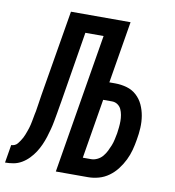

<svg xmlns="http://www.w3.org/2000/svg" viewBox="-124 -808 806 882"><g transform="rotate(10 279.0 -367.5)"><path d="M-42 0 -28 -84Q-20 -84 -12 -87.5Q-4 -91 1.5 -98Q7 -105 12 -112.5Q17 -120 21 -127.5Q25 -135 28 -143Q31 -151 34 -159Q37 -167 39.5 -175Q42 -183 44 -191.5Q46 -200 47.5 -208Q49 -216 50.5 -224Q52 -232 53.5 -240.5Q55 -249 57 -257Q60 -276 63 -295.5Q66 -315 69 -335L136 -735H414L366 -446H393Q421 -446 447.5 -438.5Q474 -431 493.5 -413Q513 -395 524 -371Q535 -347 539.5 -320Q544 -293 542.5 -264.5Q541 -236 536 -209Q532 -184 525.5 -159.5Q519 -135 507.5 -111.5Q496 -88 479.5 -66.5Q463 -45 441.5 -29.5Q420 -14 395 -7Q370 0 345 0H195L303 -651H218L164 -321Q163 -317 162.5 -312.5Q162 -308 161 -304Q158 -285 154.5 -265.5Q151 -246 147.5 -226.5Q144 -207 139 -188Q134 -169 128 -150Q122 -131 113.5 -112Q105 -93 94 -76Q83 -59 68 -43.5Q53 -28 35 -17.5Q17 -7 -2.5 -3.5Q-22 0 -42 0ZM345 -84Q359 -84 373.5 -91Q388 -98 398 -110Q408 -122 415 -136Q422 -150 427.5 -164Q433 -178 436 -192.5Q439 -207 442 -222Q444 -236 445.5 -250.5Q447 -265 447 -279.5Q447 -294 444.5 -308Q442 -322 436.5 -334Q431 -346 419.5 -354Q408 -362 393 -362H352L306 -84Z"/></g></svg>

Font: Iosevka Curly Medium Extended
Style: Italic
Weight: 500
Width: 7
Italic angle: -9°
Monospace: yes
Designer: Belleve Invis
Foundry: Belleve Invis
Version: Version 11.1.0; ttfautohint (v1.8.3)